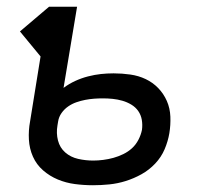

<svg xmlns="http://www.w3.org/2000/svg" viewBox="-20 -540 640 568"><path d="M255 8Q228 8 201.5 4.5Q175 1 151 -9Q127 -19 107.5 -36Q88 -53 77.5 -76.5Q67 -100 65.5 -127Q64 -154 69 -181L100 -373L39 -447L125 -520H208L168 -280Q184 -292 202.5 -300.5Q221 -309 240.5 -314Q260 -319 278.5 -321Q297 -323 316 -323Q341 -323 365.5 -319.5Q390 -316 411 -306Q432 -296 448 -279.5Q464 -263 473.5 -241.5Q483 -220 484 -195Q485 -170 481 -146Q477 -122 467 -98.5Q457 -75 439 -56Q421 -37 398.5 -24.5Q376 -12 352 -4.5Q328 3 303.5 5.5Q279 8 255 8ZM256 -65Q270 -65 285.5 -67Q301 -69 315.5 -73Q330 -77 344.5 -84Q359 -91 370.5 -101.5Q382 -112 389.5 -126.5Q397 -141 400 -156Q402 -171 399.5 -185.5Q397 -200 389 -211.5Q381 -223 368.5 -230.5Q356 -238 342 -242Q328 -246 313.5 -247.5Q299 -249 284 -249Q271 -249 258 -248Q245 -247 232 -244.5Q219 -242 206 -237.5Q193 -233 181.5 -225Q170 -217 162 -205.5Q154 -194 152 -181L150 -169Q146 -146 151.5 -124.5Q157 -103 173 -89Q189 -75 211 -70Q233 -65 256 -65Z"/></svg>

Font: Iosevka Etoile
Style: Italic
Weight: 400
Italic angle: -9°
Designer: Belleve Invis
Foundry: Belleve Invis
Version: Version 22.1.2; ttfautohint (v1.8.4)